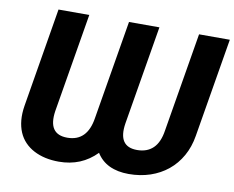

<svg xmlns="http://www.w3.org/2000/svg" viewBox="-80 -831 1154 945"><g transform="rotate(10 497.5 -358.5)"><path d="M56.1 -232.2 138.5 -727.3H292.3L209.5 -232.2Q191.8 -113.6 290.1 -113.6Q389.6 -113.6 408 -232.2L490.8 -727.3H642.8L560 -232.2Q541.5 -113.6 638.8 -113.6Q688.9 -113.6 719.1 -142.9Q749.3 -172.2 758.2 -232.2L840.9 -727.3H994.7L911.9 -232.2Q902.7 -175.8 877.3 -130.9Q851.9 -85.9 813.6 -54.7Q775.2 -23.4 725.7 -6.7Q676.1 9.9 618.6 9.9Q562.9 9.9 522 -9.4Q481.2 -28.8 457.4 -67.5Q419.7 -28.8 372.7 -9.4Q325.6 9.9 269.5 9.9Q197.1 9.9 144.2 -17.8Q117.9 -31.6 98.4 -52Q78.8 -72.4 67.3 -99.4Q55.8 -126.4 52.7 -159.6Q49.7 -192.8 56.1 -232.2Z"/></g></svg>

Font: Inter P
Style: Bold Italic
Weight: 700
Italic angle: 9.39999°
Designer: Rasmus Andersson
Foundry: rsms
Version: Version 3.018;git-588b23468